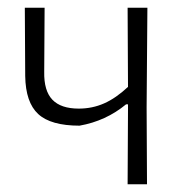

<svg xmlns="http://www.w3.org/2000/svg" viewBox="-20 -475 491 495"><path d="M309 0 310 -195V-206H305Q253 -163 185 -151Q111 -151 78.5 -181Q46 -211 45 -279L44 -455H95L94 -290Q93 -241 115 -218Q137 -195 183 -195Q218 -195 248.5 -208.5Q279 -222 310 -251L309 -455H360L358 -198L359 0Z"/></svg>

Font: t
Style: Regular
Weight: 300
Designer: Juan Pablo del Peral
Foundry: Huerta Tipografica
Version: Version 2.004; ttfautohint (v1.8.1)